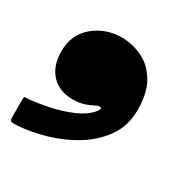

<svg xmlns="http://www.w3.org/2000/svg" viewBox="-137 -291 527 535"><g transform="rotate(30 126.0 -23.5)"><path d="M-16 -86Q-16 -140 22 -171.5Q60 -203 111 -203Q145.5 -203 177.2 -188Q209 -173 229.5 -139.2Q250 -105.5 250 -49Q250 0 224.5 37.2Q199 74.5 157.8 100Q116.5 125.5 68.8 139.2Q21 153 -23.5 155.5Q-36.5 156 -39.8 153.5Q-43 151 -43 138V85Q-43 76 -39.5 76Q-36 76 -28 75.5Q1 73 36.2 65.5Q71.5 58 103 44.5Q134.5 31 151 12Q163.5 -2 157 -4.8Q150.5 -7.5 139 -0.5Q127.5 6 112.5 10.5Q97.5 15 78 15Q34.5 15 9.2 -12Q-16 -39 -16 -86Z"/></g></svg>

Font: Besley* Condensed Fatface
Style: Italic
Weight: 900
Width: 3
Italic angle: -13°
Designer: Owen Earl
Foundry: indestructible type*
Version: Version 3.000; ttfautohint (v1.8.3)